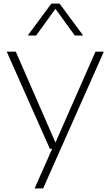

<svg xmlns="http://www.w3.org/2000/svg" viewBox="-20 -828 615 1068"><path d="M257.5 0 17.5 -540.5H68L288.5 -35L511 -540.5H557.5L220 220H172.5L270 0ZM134.5 -630.5 265.5 -808H311.5L442.5 -630.5H396L288.5 -779L181 -630.5Z"/></svg>

Font: Encode Sans Expanded Expanded ExtraLight
Style: Regular
Weight: 200
Width: 7
Designer: Multiple Designers
Foundry: Impallari Type
Version: Version 3.000; ttfautohint (v1.8.3) -l 8 -r 50 -G 200 -x 14 